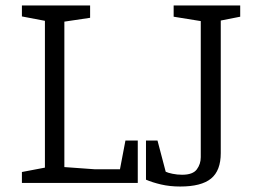

<svg xmlns="http://www.w3.org/2000/svg" viewBox="-20 -668 952 701"><path d="M60 0V-40L144 -56V-592L60 -608V-648H309V-603L215 -589V-58L326 -50H418L438 -155H483V0ZM638 13Q600 13 568 5.5Q536 -2 513 -12V-155H555L585 -41Q593 -37 610 -33.5Q627 -30 645 -30Q684 -30 698.5 -49.5Q713 -69 713 -94V-591L614 -607V-648H857V-607L786 -593V-109Q786 -45 750.5 -16Q715 13 638 13Z"/></svg>

Font: Faustina Light Light
Style: Regular
Weight: 300
Version: Version 1.200